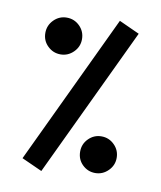

<svg xmlns="http://www.w3.org/2000/svg" viewBox="-77 -719 663 791"><g transform="rotate(10 254.5 -324.0)"><path d="M64 -29.8 360.8 -656.7 446.3 -617.7 149.4 8.8ZM66.9 -554.7Q66.9 -586.4 89.8 -609.4Q112.3 -631.8 143.6 -631.8Q175.3 -631.8 197.8 -609.4Q220.2 -586.9 220.2 -554.7Q220.2 -523.4 197.8 -501Q174.8 -478 143.6 -478Q112.3 -478 89.8 -500Q66.9 -522 66.9 -554.7ZM293 -98.1Q293 -129.9 315.4 -152.3Q337.9 -174.8 369.1 -174.8Q400.9 -174.8 423.3 -152.3Q445.8 -129.9 445.8 -98.1Q445.8 -66.9 423.3 -44.4Q400.4 -21.5 369.1 -21.5Q337.9 -21.5 315.4 -43.5Q293 -65.4 293 -98.1Z"/></g></svg>

Font: Vazirmatn UI FD NL Medium
Style: Regular
Weight: 500
Designer: Saber Rastikerdar
Foundry: Saber Rastikerdar
Version: Version 33.003